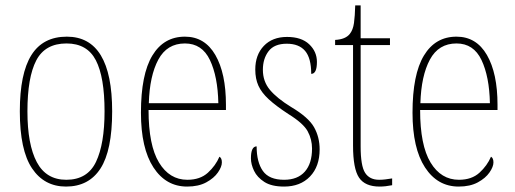

<svg xmlns="http://www.w3.org/2000/svg" viewBox="-20 -677 1898 707"><path d="M223 10Q143 10 98 -57Q53 -124 53 -267Q53 -406 95.5 -474Q138 -542 226 -542Q393 -542 393 -267Q393 -123 350 -56.5Q307 10 223 10ZM224 -15Q302 -15 333.5 -81Q365 -147 365 -267Q365 -393 333 -455Q301 -517 225 -517Q146 -517 113.5 -454.5Q81 -392 81 -267Q81 -145 115.5 -80Q150 -15 224 -15Z M669 10Q591 10 545 -60.5Q499 -131 499 -262Q499 -403 541 -472.5Q583 -542 661 -542Q734 -542 773 -474.5Q812 -407 812 -291V-272H527Q527 -142 565.5 -78.5Q604 -15 670 -15Q717 -15 745.5 -41Q774 -67 788 -100Q797 -95 797 -79Q797 -63 782.5 -42Q768 -21 739.5 -5.5Q711 10 669 10ZM784 -297Q782 -395 753 -456Q724 -517 661 -517Q595 -517 563 -457.5Q531 -398 528 -297Z M1026 10Q980 10 953.5 -7Q927 -24 915.5 -48Q904 -72 904 -94Q904 -138 925 -138Q925 -80 948 -47.5Q971 -15 1026 -15Q1076 -15 1102.5 -45Q1129 -75 1129 -130Q1129 -164 1113 -193.5Q1097 -223 1042 -257Q996 -287 969.5 -311.5Q943 -336 931.5 -361.5Q920 -387 920 -421Q920 -475 951.5 -508Q983 -541 1037 -541Q1090 -541 1118.5 -514Q1147 -487 1147 -449Q1147 -405 1126 -405Q1126 -463 1103.5 -489.5Q1081 -516 1036 -516Q990 -516 969 -488.5Q948 -461 948 -420Q948 -377 974 -346Q1000 -315 1052 -283Q1116 -245 1136.5 -208.5Q1157 -172 1157 -127Q1157 -64 1121.5 -27Q1086 10 1026 10Z M1378 10Q1324 10 1302 -23Q1280 -56 1280 -141V-511H1214V-530Q1252 -532 1268 -552Q1280 -567 1283.5 -592.5Q1287 -618 1288 -657H1308V-536H1416V-511H1308V-138Q1308 -66 1324.5 -40.5Q1341 -15 1376 -15Q1389 -15 1399.5 -16.5Q1410 -18 1424 -20V5Q1399 10 1378 10Z M1669 10Q1591 10 1545 -60.5Q1499 -131 1499 -262Q1499 -403 1541 -472.5Q1583 -542 1661 -542Q1734 -542 1773 -474.5Q1812 -407 1812 -291V-272H1527Q1527 -142 1565.5 -78.5Q1604 -15 1670 -15Q1717 -15 1745.5 -41Q1774 -67 1788 -100Q1797 -95 1797 -79Q1797 -63 1782.5 -42Q1768 -21 1739.5 -5.5Q1711 10 1669 10ZM1784 -297Q1782 -395 1753 -456Q1724 -517 1661 -517Q1595 -517 1563 -457.5Q1531 -398 1528 -297Z"/></svg>

Font: Noto Serif Sinhala Condensed Thin
Style: Regular
Weight: 100
Width: 3
Designer: Jelle Bosma - Monotype Design Team
Foundry: Monotype Imaging Inc.
Version: Version 2.007; ttfautohint (v1.8.4.7-5d5b)